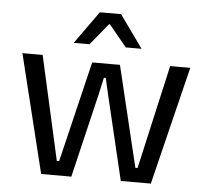

<svg xmlns="http://www.w3.org/2000/svg" viewBox="-50 -736 848 789"><g transform="rotate(5 374.0 -341.5)"><path d="M148 0 28 -488H111.5L207.5 -59H217L317 -475H431.5L531.5 -59H540.5L637.5 -488H720.5L600.5 0H476.5L394 -347L378 -416.5H370.5L355 -347L272.5 0ZM330.5 -683H418L513.5 -549.5V-548.5H449L376 -637.5H372.5L299.5 -548.5H235V-549.5Z"/></g></svg>

Font: Anek Latin Medium
Style: Regular
Weight: 400
Version: Version 1.003